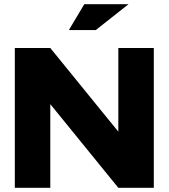

<svg xmlns="http://www.w3.org/2000/svg" viewBox="-20 -900 808 920"><path d="M51 -670V0H221V-401L547 0H717V-670H547V-269L221 -670ZM310 -756H439L596 -880H384Z"/></svg>

Font: LT Wave Black
Style: Regular
Weight: 900
Designer: Daniel Lyons
Version: Version 2.5 (Glyphs App)